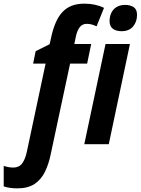

<svg xmlns="http://www.w3.org/2000/svg" viewBox="-132 -785 766 1045"><path d="M-37.6 240.2Q-57.6 240.2 -76.9 237.5Q-96.2 234.9 -111.8 229.5V117.7Q-99.6 122.1 -85.9 124.5Q-72.3 127 -60.1 127Q-28.3 127 -11.5 104.5Q5.4 82 14.2 40.5L116.2 -439H48.3L62 -506.3L138.2 -544.4L147.9 -587.9Q157.2 -629.4 171.4 -662.1Q185.5 -694.8 206.5 -718Q227.5 -741.2 257.3 -753.2Q287.1 -765.1 327.6 -765.1Q356.9 -765.1 383.5 -759.5Q410.2 -753.9 434.1 -742.2L393.6 -641.6Q381.8 -647.5 368.4 -651.4Q355 -655.3 340.8 -655.3Q314.9 -655.3 300.8 -635.5Q286.6 -615.7 280.3 -583L272.5 -545.4H364.3L342.3 -439H249.5L143.6 56.6Q132.8 109.4 112.3 150.9Q91.8 192.4 55.9 216.3Q20 240.2 -37.6 240.2ZM326.7 0 442.4 -545.4H575.2L460 0ZM529.8 -615.2Q500 -615.2 482.2 -628.4Q464.4 -641.6 464.4 -670.4Q464.4 -695.3 473.9 -715.1Q483.4 -734.9 502.4 -746.6Q521.5 -758.3 548.8 -758.3Q577.1 -758.3 595.5 -746.1Q613.8 -733.9 613.8 -704.1Q613.8 -666 592 -640.6Q570.3 -615.2 529.8 -615.2Z"/></svg>

Font: Open Sans SemiCondensed
Style: Bold Italic
Weight: 700
Width: 4
Italic angle: -12°
Designer: Monotype Design Team
Foundry: Monotype Imaging Inc.
Version: Version 3.003